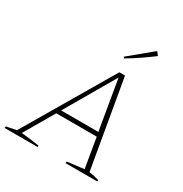

<svg xmlns="http://www.w3.org/2000/svg" viewBox="-218 -1020 1119 1171"><g transform="rotate(30 341.5 -434.5)"><path d="M562 -25Q581 -23 598.5 -19Q616 -15 632 -10L631 0H407L410 -12L527 -26L492 -235H207L85 -26Q117 -23 148.5 -19Q180 -15 212 -10L211 0H-22L-19 -12L51 -26L415 -644H455ZM224 -265H486L427 -614ZM397 -731 391 -740 547 -869H553L569 -847Q528 -816 486 -787.5Q444 -759 397 -731Z"/></g></svg>

Font: Piazzolla Thin
Style: Italic
Weight: 100
Italic angle: -11.3°
Designer: Juan Pablo del Peral
Foundry: Huerta Tipografica
Version: Version 1.330